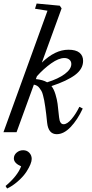

<svg xmlns="http://www.w3.org/2000/svg" viewBox="-21 -745 517 1082"><path d="M-1.5 0 246.6 -684.6 176.3 -695.8 185.5 -725.1 315.9 -712.9 326.2 -697.8 214.8 -392.1Q289.1 -464.8 364.7 -464.8Q406.2 -464.8 426.8 -448.2Q447.3 -431.6 447.3 -401.9Q447.3 -356.4 402.3 -322.8Q357.4 -289.1 269 -259.8Q282.7 -242.7 291.5 -213.6Q300.3 -184.6 303.5 -160.2Q306.6 -135.7 312 -83.5Q315.9 -44.9 337.4 -44.9Q357.4 -44.9 381.8 -73.5Q406.2 -102.1 426.3 -143.1L445.3 -133.3Q415.5 -69.3 377 -29.1Q338.4 11.2 298.8 11.2Q251.5 11.2 244.6 -53.7Q241.2 -86.4 239.3 -102.8Q237.3 -119.1 233.9 -143.6Q230.5 -168 228 -179.7Q225.6 -191.4 221.4 -208Q217.3 -224.6 212.6 -232.2Q208 -239.7 201.7 -248.5Q195.3 -257.3 187.5 -261.7Q179.7 -266.1 169.9 -268.1L72.3 0ZM341.8 -418Q310.1 -418 267.8 -388.2Q225.6 -358.4 187 -315.4L181.2 -299.3Q220.7 -295.4 244.6 -281.2Q307.6 -300.8 344.2 -328.1Q380.9 -355.5 380.9 -384.3Q380.9 -399.9 369.9 -408.9Q358.9 -418 341.8 -418ZM19 317.4 10.3 303.2Q77.1 247.1 98.1 192.4Q57.1 174.3 57.1 147.9Q57.1 128.4 72.8 115Q88.4 101.6 109.4 101.6Q130.9 101.6 144.3 116Q157.7 130.4 157.7 150.4Q157.7 176.3 128.4 222.2Q110.8 249.5 79.6 276.9Q48.3 304.2 19 317.4Z"/></svg>

Font: Elstob 6pt
Style: Italic
Weight: 400
Italic angle: -20°
Designer: Peter S. Baker
Version: Version 1.015